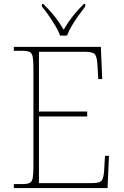

<svg xmlns="http://www.w3.org/2000/svg" viewBox="-20 -951 625 971"><path d="M50 0V-20H93Q118 -20 130 -26Q142 -32 145.5 -51Q149 -70 149 -108V-606Q149 -645 145.5 -663.5Q142 -682 130 -688Q118 -694 93 -694H50V-714H490L497 -551H477L473 -620Q471 -661 461 -675Q451 -689 412 -689H177V-387H421V-362H177V-25H446Q485 -25 495 -39Q505 -53 507 -94L511 -163H531L524 0ZM284 -771Q276 -794 260 -820.5Q244 -847 226 -873Q208 -899 192 -918V-931H199Q224 -906 241.5 -886Q259 -866 273 -846Q287 -826 302 -801Q317 -826 331 -846Q345 -866 362 -886Q379 -906 404 -931H411V-918Q396 -899 377.5 -873Q359 -847 343 -820.5Q327 -794 319 -771Z"/></svg>

Font: Noto Rashi Hebrew Thin
Style: Regular
Weight: 250
Version: Version 1.006